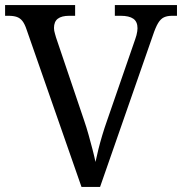

<svg xmlns="http://www.w3.org/2000/svg" viewBox="-20 -734 715 754"><path d="M84 -619Q77 -640 68 -651.5Q59 -663 46 -667.5Q33 -672 13 -672H0V-714H275V-672H252Q222 -672 207 -660.5Q192 -649 192 -624Q192 -619 193 -613Q194 -607 196 -601Q198 -595 200 -587L310 -262Q320 -233 328 -204Q336 -175 343 -148.5Q350 -122 355 -98Q360 -122 366.5 -148Q373 -174 381.5 -202.5Q390 -231 401 -262L511 -580Q514 -588 516 -596Q518 -604 519 -611Q520 -618 520 -623Q520 -649 503.5 -660.5Q487 -672 454 -672H431V-714H675V-672H656Q637 -672 624 -666Q611 -660 601 -643.5Q591 -627 580 -594L373 0H300Z"/></svg>

Font: Noto Serif Thai
Style: Regular
Weight: 400
Designer: Monotype Design Team
Foundry: Monotype Imaging Inc.
Version: Version 2.001